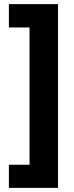

<svg xmlns="http://www.w3.org/2000/svg" viewBox="-20 -746 359 930"><path d="M23 52H123V-613H23V-726H261V164H23Z"/></svg>

Font: Noto Sans Ethiopic SemiCondensed ExtraBold
Style: Regular
Weight: 800
Width: 4
Designer: Monotype Design Team
Foundry: Monotype Imaging Inc.
Version: Version 2.102; ttfautohint (v1.8.4.7-5d5b)